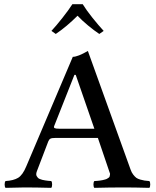

<svg xmlns="http://www.w3.org/2000/svg" viewBox="-20 -904 750 926"><path d="M266.1 -283.2H435.1L345.2 -543H338.9L241.2 -295.9Q238.3 -288.6 243.9 -285.9Q249.5 -283.2 266.1 -283.2ZM212.9 -222.2 158.2 -79.1Q155.3 -71.8 154.8 -65.4Q154.3 -59.1 157 -54.7Q159.7 -50.3 162.8 -46.6Q166 -43 172.4 -40.5Q178.7 -38.1 184.1 -36.6Q189.5 -35.2 198 -33.9Q206.5 -32.7 212.2 -32Q217.8 -31.2 227.1 -30.8Q231.4 -26.4 231.4 -14.4Q231.4 -2.4 227.1 2Q152.8 0 98.1 0Q66.4 0 6.8 2Q2.4 -2.4 2.4 -14.4Q2.4 -26.4 6.8 -30.8Q45.4 -33.2 67.4 -46.4Q89.4 -59.6 106.9 -102.1L331.1 -629.9Q355 -629.9 403.8 -658.2L609.9 -85.9Q614.7 -71.8 622.6 -61.8Q630.4 -51.8 637.2 -46.6Q644 -41.5 657 -37.8Q669.9 -34.2 677 -33.2Q684.1 -32.2 700.2 -30.8Q704.6 -26.4 704.6 -14.4Q704.6 -2.4 700.2 2Q627.9 0 579.1 0Q509.3 0 435.1 2Q430.7 -2.4 430.7 -14.4Q430.7 -26.4 435.1 -30.8Q443.4 -31.2 449.2 -31.7Q455.1 -32.2 462.6 -33.2Q470.2 -34.2 475.3 -35.4Q480.5 -36.6 486.8 -38.3Q493.2 -40 496.3 -42Q499.5 -43.9 503.9 -46.9Q508.3 -49.8 508.8 -53.5Q509.3 -57.1 510.5 -61.8Q511.7 -66.4 508.8 -71.8L452.1 -238.8H248Q230.5 -238.8 223.6 -235.4Q216.8 -231.9 212.9 -222.2ZM249 -740.2 228 -754.9Q250 -778.3 281 -817.6Q312 -856.9 329.1 -883.8H378.9Q395.5 -856.4 425.5 -818.8Q455.6 -781.2 480 -754.9L459 -740.2Q434.6 -756.3 405 -780.8Q375.5 -805.2 354 -828.1Q301.3 -775.4 249 -740.2Z"/></svg>

Font: Common Serif Medium
Style: Regular
Weight: 500
Designer: Philipp H. Poll, Khaled Hosny
Foundry: Stefan Peev, Context Ltd.
Version: Version 1.026